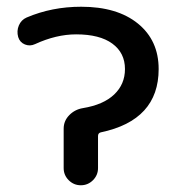

<svg xmlns="http://www.w3.org/2000/svg" viewBox="-20 -550 528 570"><path d="M84 -419Q69 -412 54 -418Q39 -424 34 -440Q29 -458 36 -474.5Q43 -491 59 -498Q134 -530 221 -530Q328 -530 389.5 -480Q451 -430 451 -345Q451 -193 279 -157Q271 -155 271 -146V-51Q271 -30 256 -15Q241 0 220 0Q199 0 184 -15Q169 -30 169 -51V-168Q169 -191 185.5 -208Q202 -225 226 -229Q287 -239 319 -269.5Q351 -300 351 -345Q351 -393 313.5 -420.5Q276 -448 206 -448Q147 -448 84 -419Z"/></svg>

Font: Rounded Mplus 1c Medium
Style: Regular
Weight: 500
Version: Version 1.059.20150529